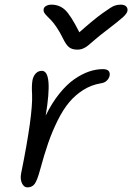

<svg xmlns="http://www.w3.org/2000/svg" viewBox="-20 -832 569 827"><path d="M500 -812Q516.1 -812 523.7 -804Q531.2 -795.9 528.8 -784.2Q526.4 -773.4 509.8 -758.1Q493.2 -742.7 433.1 -696.8Q411.1 -680.2 389.4 -661.6Q367.7 -643.1 358.9 -635.7Q350.1 -628.4 338.6 -623.3Q327.1 -618.2 313 -618.2Q290.5 -618.2 277.3 -628.7Q264.2 -639.2 250 -668.9Q237.8 -693.8 224.1 -714.1Q210.4 -734.4 200.4 -744.6Q190.4 -754.9 181.9 -763.4Q173.3 -772 169.9 -778.6Q166.5 -785.2 168 -793Q169.4 -801.3 179 -806.6Q188.5 -812 201.2 -812Q235.8 -812 260.3 -789.3Q284.7 -766.6 321.8 -692.9Q382.8 -747.1 421.4 -774.9Q460 -802.7 472.9 -807.4Q485.8 -812 500 -812ZM98.1 -24.9Q83 -24.9 74.7 -42.5Q66.4 -60.1 70.8 -84Q122.1 -336.9 118.2 -425.8Q115.7 -462.9 120.1 -487.8Q124 -505.4 134.5 -516.1Q145 -526.9 160.2 -526.9Q209 -526.9 176.8 -334Q203.1 -388.2 235.4 -428.2Q267.6 -468.3 300 -490.7Q332.5 -513.2 363 -523.7Q393.6 -534.2 422.9 -534.2Q440.9 -534.2 447.8 -526.4Q454.6 -518.6 452.1 -505.9Q449.7 -494.1 439.9 -484.6Q430.2 -475.1 414.1 -473.1Q373 -466.3 338.4 -444.3Q303.7 -422.4 277.3 -390.6Q251 -358.9 227.8 -312Q204.6 -265.1 187.5 -215.6Q170.4 -166 152.8 -101.1Q140.6 -55.7 129.6 -40.3Q118.7 -24.9 98.1 -24.9Z"/></svg>

Font: Shantell Sans Bouncy
Style: Italic
Weight: 300
Italic angle: -11.31°
Designer: Stephen Nixon, Anya Danilova, Shantell Martin
Foundry: Arrow Type
Version: Version 1.006;[9816181b4]